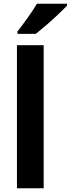

<svg xmlns="http://www.w3.org/2000/svg" viewBox="-20 -1000 376 1020"><path d="M212 0H70V-760H212ZM336 -970Q319 -952 289 -923.5Q259 -895 226.5 -867Q194 -839 170 -820H73V-833Q98 -865 127 -905.5Q156 -946 176 -980H336Z"/></svg>

Font: Noto Sans Ethiopic SemiCondensed
Style: Bold
Weight: 700
Width: 4
Designer: Monotype Design Team
Foundry: Monotype Imaging Inc.
Version: Version 2.102; ttfautohint (v1.8.4.7-5d5b)